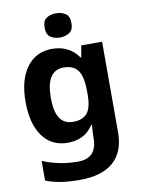

<svg xmlns="http://www.w3.org/2000/svg" viewBox="-105 -831 843 1141"><g transform="rotate(-10 316.5 -260.0)"><path d="M255 -556Q305 -556 345 -536Q385 -516 413 -476H417L429 -546H555V1Q555 118 486 179Q417 240 282 240Q224 240 174.5 233Q125 226 78 208V89Q179 131 291 131Q349 131 377.5 100Q406 69 406 7V-4Q406 -21 407.5 -39Q409 -57 410 -71H406Q378 -28 339 -9Q300 10 251 10Q154 10 99.5 -64.5Q45 -139 45 -272Q45 -406 101 -481Q157 -556 255 -556ZM302 -435Q250 -435 223.5 -394Q197 -353 197 -270Q197 -188 223 -147.5Q249 -107 304 -107Q361 -107 388.5 -139.5Q416 -172 416 -253V-271Q416 -359 389 -397Q362 -435 302 -435ZM314 -760Q347 -760 371 -744.5Q395 -729 395 -687Q395 -646 371 -630Q347 -614 314 -614Q280 -614 256.5 -630Q233 -646 233 -687Q233 -729 256.5 -744.5Q280 -760 314 -760Z"/></g></svg>

Font: Noto Sans Hanifi Rohingya
Style: Regular
Weight: 400
Designer: Monotype Design Team and DaltonMaag
Foundry: Google LLC
Version: Version 2.101